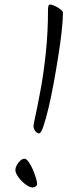

<svg xmlns="http://www.w3.org/2000/svg" viewBox="-20 -823 354 848"><path d="M258 -766Q258 -736 252.5 -685.5Q247 -635 237.5 -575Q228 -515 217 -455Q206 -395 194 -345Q182 -295 171.5 -264.5Q161 -234 153 -234Q147 -234 141 -238.5Q135 -243 131.5 -251Q128 -259 128 -267Q128 -273 137.5 -316.5Q147 -360 160 -430.5Q173 -501 182.5 -590.5Q192 -680 192 -779Q192 -791 194 -797Q196 -803 200 -803Q206 -803 215.5 -799.5Q225 -796 235 -790Q245 -784 251.5 -778Q258 -772 258 -766ZM144 -9Q144 -5 138 0Q132 5 125 5Q114 5 101 -3Q88 -11 76 -23Q64 -35 56 -48.5Q48 -62 48 -72Q48 -82 54 -93.5Q60 -105 69.5 -113.5Q79 -122 88 -122Q96 -122 106 -108.5Q116 -95 124.5 -75.5Q133 -56 138.5 -37.5Q144 -19 144 -9Z"/></svg>

Font: Kalam Variable Light
Style: Regular
Weight: 300
Designer: Lipi Raval, Jonny Pinhorn
Foundry: Indian Type Foundry
Version: Version 3.000